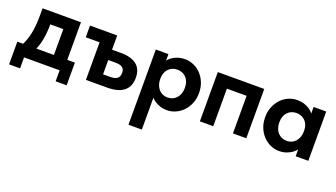

<svg xmlns="http://www.w3.org/2000/svg" viewBox="-62 -948 2924 1671"><g transform="rotate(20 1400.0 -112.5)"><path d="M49.5 -88.3 172 -85.3Q184.8 -111.3 194.6 -139.8Q204.5 -168.3 210.9 -200.9Q217.3 -233.5 220.8 -269.3Q224.3 -305 224.3 -345V-411.5L149.5 -348H431L345 -411.5V-89.8H468.8V-456.5H113.2V-386.5Q113.2 -337 109.2 -294.5Q105.2 -252 97 -215.6Q88.7 -179.3 77 -147.9Q65.2 -116.5 49.5 -88.3ZM6.2 101.7H108V0H437.5V101.7H539.3V-108.5H6.2Z M680.8 0H875.5Q978.8 0 1030.9 -41.8Q1083 -83.5 1083 -164.3Q1083 -244.8 1032.8 -284.8Q982.5 -324.8 885.5 -324.8H804.5V-456.5H552.7V-348H680.8ZM863.8 -96.5H804.5V-229H867.3Q890 -229 906.5 -225.9Q923 -222.8 934.1 -214.9Q945.3 -207 950.8 -194.9Q956.2 -182.8 956.2 -164.3Q956.2 -144.3 950 -131.3Q943.8 -118.3 931.9 -110.4Q920 -102.5 902.8 -99.5Q885.5 -96.5 863.8 -96.5Z M1286 240V-111V-125.5V-325.5L1279 -332.5V-456.5H1162.2V-332.5V-325.5V240ZM1431.5 7.2Q1472.8 7.2 1511.4 -9.8Q1550 -26.8 1579.8 -57.8Q1609.5 -88.8 1627.4 -132.4Q1645.3 -176 1645.3 -229Q1645.3 -282 1627.6 -325.1Q1610 -368.3 1580.6 -399.3Q1551.3 -430.3 1512.6 -447.4Q1474 -464.5 1431.5 -464.5Q1395.5 -464.5 1364.6 -454.4Q1333.8 -444.3 1310.5 -427Q1287.3 -409.8 1272.8 -387.9Q1258.3 -366 1256 -342V-234.5H1286Q1286 -260.8 1294 -283.1Q1302 -305.5 1316.8 -321.6Q1331.5 -337.7 1352.6 -347Q1373.8 -356.2 1399.3 -356.2Q1422.2 -356.2 1443.1 -348.4Q1464 -340.5 1479.9 -324.5Q1495.7 -308.5 1504.9 -284.5Q1514 -260.5 1514 -228.5Q1514 -198.5 1505.4 -174.5Q1496.7 -150.5 1481.1 -133.5Q1465.5 -116.5 1444.5 -107.6Q1423.5 -98.8 1399 -98.8Q1374.3 -98.8 1353.4 -108.1Q1332.5 -117.5 1317.8 -134.4Q1303 -151.3 1294.5 -174.9Q1286 -198.5 1286 -226.8H1251V-120.8Q1256.8 -94.3 1272.9 -70.9Q1289 -47.5 1312.9 -30.4Q1336.8 -13.3 1367.3 -3Q1397.8 7.2 1431.5 7.2Z M1736.2 0H1860V-348H2042.5V0H2166.3V-456.5H1736.2Z M2623.7 0H2740.5V-325.5V-332.5V-456.5H2623.7V-332.5L2616.7 -325.5V-126L2623.7 -111ZM2471.2 7.2Q2505.7 7.2 2535.9 -3Q2566 -13.3 2589.9 -30.4Q2613.7 -47.5 2629.9 -70.9Q2646 -94.3 2651.8 -120.8V-226.8H2616.7Q2616.7 -198.5 2608.2 -174.9Q2599.7 -151.3 2585 -134.4Q2570.2 -117.5 2549.4 -108.1Q2528.5 -98.8 2503.8 -98.8Q2479.3 -98.8 2458.3 -107.6Q2437.3 -116.5 2421.6 -133.5Q2406 -150.5 2397.4 -174.5Q2388.8 -198.5 2388.8 -228.5Q2388.8 -260.5 2397.9 -284.5Q2407 -308.5 2422.9 -324.5Q2438.8 -340.5 2459.8 -348.4Q2480.8 -356.2 2503.5 -356.2Q2529 -356.2 2550.1 -347Q2571.2 -337.7 2586 -321.6Q2600.7 -305.5 2608.7 -283.1Q2616.7 -260.8 2616.7 -234.5H2646.8V-342Q2644.5 -366 2630 -387.9Q2615.5 -409.8 2592.2 -427Q2569 -444.3 2538.1 -454.4Q2507.2 -464.5 2471.2 -464.5Q2428.7 -464.5 2390.1 -447.4Q2351.5 -430.3 2322.1 -399.3Q2292.7 -368.3 2275.1 -325.1Q2257.5 -282 2257.5 -229Q2257.5 -176 2275.4 -132.4Q2293.2 -88.8 2323 -57.8Q2352.7 -26.8 2391.4 -9.8Q2430 7.2 2471.2 7.2Z"/></g></svg>

Font: Tilda Sans VF
Style: Regular
Weight: 400
Designer: ParaType Ltd
Foundry: ParaType Ltd
Version: Version 1.010